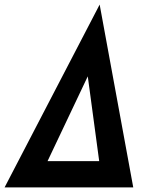

<svg xmlns="http://www.w3.org/2000/svg" viewBox="-47 -820 667 840"><path d="M-27 0H536L389 -800ZM161 -115 337 -486 387 -115Z"/></svg>

Font: Jost*
Style: Bold Italic
Weight: 700
Italic angle: -10°
Version: Version 3.7